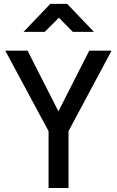

<svg xmlns="http://www.w3.org/2000/svg" viewBox="-20 -941 585 961"><path d="M223 0V-284.7L6.3 -687.5H118L272.4 -383.7L426.8 -687.5H538.5L323 -284.7V0ZM97.7 -781.4 231.7 -921.5H316.3L450.3 -781.4H344.4L274.9 -852.3L203.9 -781.4Z"/></svg>

Font: Titillium Web SemiBold
Style: Regular
Weight: 600
Designer: Mohamed Gaber, Accademia di Belle Arti di Urbino
Foundry: Kief Type Foundry, Accademia di Belle Arti di Urbino
Version: Version 3.000; ttfautohint (v1.8.4)